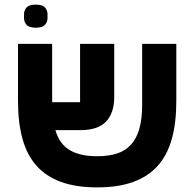

<svg xmlns="http://www.w3.org/2000/svg" viewBox="-20 -800 842 832"><path d="M401 12Q310 12 245 -11.5Q180 -35 138.5 -81.5Q97 -128 77.5 -198Q58 -268 58 -362V-610H206V-357H327V-610H475V-380Q475 -310 439.5 -273Q404 -236 328 -236H220Q238 -175 283 -149Q328 -123 401 -123Q451 -123 487.5 -135Q524 -147 548 -173.5Q572 -200 584 -242.5Q596 -285 596 -346V-610H744V-362Q744 -268 724.5 -198Q705 -128 663.5 -81.5Q622 -35 557 -11.5Q492 12 401 12ZM135 -680Q106 -680 95 -692.5Q84 -705 84 -722V-738Q84 -755 95 -767.5Q106 -780 135 -780Q164 -780 175 -767.5Q186 -755 186 -738V-722Q186 -705 175 -692.5Q164 -680 135 -680Z"/></svg>

Font: IBM Plex Sans Hebrew
Style: Bold
Weight: 700
Designer: Mike Abbink, Paul van der Laan, Pieter van Rosmalen, Yanek Iontef
Foundry: Bold Monday
Version: Version 1.2